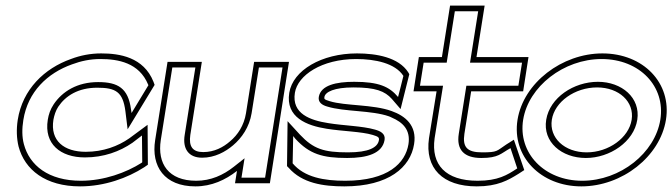

<svg xmlns="http://www.w3.org/2000/svg" viewBox="-20 -652 2392 683"><path d="M43 -225C38 -192 39 -160 46 -131C68 -48 142 11 265 11C352 11 434 -19 493 -57L506 -66L505 -208L440 -160C400 -132 347 -112 285 -112C208 -112 158 -151 170 -226C173 -242 178 -258 187 -272C213 -311 258 -340 326 -340C392 -340 417 -325 426 -257L434 -192L530 -350L526 -361C491 -449 405 -462 340 -462C302 -462 266 -455 232 -442C139 -409 60 -335 43 -225ZM63 -225C79 -326 149 -392 236 -423C268 -435 301 -442 337 -442C400 -442 475 -429 507 -351L508 -349L448 -250L446 -263C436 -338 400 -360 329 -360C255 -360 202 -327 171 -281C159 -263 153 -245 150 -226C136 -140 195 -92 282 -92C349 -92 406 -113 451 -144L485 -170L486 -75L484 -73C429 -38 350 -9 268 -9C152 -9 85 -64 65 -139C58 -165 58 -194 63 -225Z M532 -154C517 -60 565 11 675 11C733 11 782 -12 823 -44L816 0H940L1008 -432H884L855 -249C848 -206 826 -172 798 -149C774 -128 742 -111 703 -111C665 -111 651 -131 657 -172L698 -432H576ZM552 -154 593 -412H675L637 -172C629 -124 650 -91 699 -91C744 -91 782 -112 809 -135C840 -161 867 -200 875 -249L901 -412H985L923 -20H839L850 -89L812 -59C774 -29 730 -9 678 -9C579 -9 539 -70 552 -154Z M1009 -322C995 -234 1072 -205 1142 -194C1198 -185 1266 -184 1306 -172C1326 -166 1329 -163 1328 -154C1324 -127 1291 -110 1218 -110C1132 -110 1095 -122 1047 -173L1003 -221L1001 -61L1007 -55C1055 0 1130 11 1205 11C1363 11 1440 -57 1453 -139C1464 -206 1421 -240 1373 -257C1307 -281 1208 -275 1153 -292C1133 -298 1133 -300 1134 -307C1137 -325 1169 -341 1237 -341C1316 -341 1349 -328 1374 -300L1405 -264L1436 -388L1432 -395C1398 -448 1319 -462 1250 -462C1124 -462 1022 -402 1009 -322ZM1029 -322C1039 -384 1124 -442 1247 -442C1315 -442 1386 -427 1415 -382C1409 -356 1402 -331 1396 -307C1365 -344 1327 -361 1240 -361C1176 -361 1121 -349 1114 -307C1111 -288 1126 -278 1144 -273C1205 -254 1302 -260 1364 -238C1368 -237 1370 -235 1373 -234C1413 -217 1441 -190 1433 -139C1422 -72 1361 -9 1208 -9C1133 -9 1063 -21 1021 -71L1023 -168L1031 -158C1081 -104 1127 -90 1215 -90C1286 -90 1340 -106 1348 -154C1352 -177 1332 -186 1314 -191C1269 -204 1202 -205 1148 -214C1084 -224 1017 -247 1029 -322Z M1451 -327H1533L1506 -160C1491 -54 1554 11 1676 11C1750 11 1788 -11 1825 -34L1845 -47L1808 -155L1781 -138C1746 -115 1751 -110 1695 -110C1641 -110 1625 -129 1632 -176L1656 -327H1841L1860 -449H1675L1704 -632H1581L1552 -449H1470ZM1474 -347 1487 -429H1569L1598 -612H1681L1652 -429H1837L1824 -347H1639L1612 -176C1603 -119 1631 -90 1692 -90C1754 -90 1761 -106 1796 -125L1820 -53C1784 -29 1751 -9 1679 -9C1565 -9 1513 -66 1526 -160L1556 -347Z M1821 -226C1800 -95 1904 11 2048 11C2193 11 2328 -95 2349 -226C2370 -357 2268 -462 2123 -462C1979 -462 1842 -357 1821 -226ZM1841 -226C1860 -344 1985 -442 2120 -442C2256 -442 2348 -344 2329 -226C2310 -108 2187 -9 2051 -9C1916 -9 1822 -108 1841 -226ZM1923 -226C1910 -147 1978 -90 2064 -90C2150 -90 2235 -148 2247 -226C2259 -304 2192 -361 2107 -361C2021 -361 1936 -305 1923 -226ZM1943 -226C1953 -290 2025 -341 2104 -341C2182 -341 2237 -290 2227 -226C2217 -162 2145 -110 2067 -110C1988 -110 1933 -162 1943 -226Z"/></svg>

Font: Charger Pro
Style: OlObl
Weight: 900
Designer: Jasper
Foundry: Cannot Into Space Fonts
Version: Version 1.09